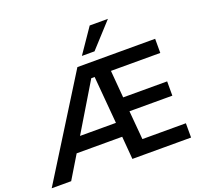

<svg xmlns="http://www.w3.org/2000/svg" viewBox="-175 -1114 1347 1288"><g transform="rotate(-20 498.5 -469.5)"><path d="M-20 0 420 -705H975V-604H598L621 -625L642 -374L624 -409H953V-307H627L646 -317L667 -74L651 -102H975V0H556L540 -194L568 -163H199L238 -197L119 0ZM482 -603 260 -234 250 -265H548L538 -230L506 -603ZM474 -765 593 -939H723L564 -765Z"/></g></svg>

Font: Mulish ExtraLight
Style: Regular
Weight: 200
Designer: Vernon Adams
Foundry: Vernon Adams
Version: Version 3.603